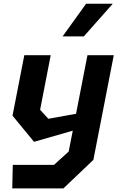

<svg xmlns="http://www.w3.org/2000/svg" viewBox="-20 -838 660 1058"><path d="M47.5 200H329.5L494.5 43L607 -534H462L399 -211L246.5 -183.5L201 -233L259.5 -534H114L49 -200.5L167.5 -56.5L381 -118L358.5 -3L277.5 70.5H50.5ZM325 -637.5 454.5 -817.5H601.5L442 -637.5Z"/></svg>

Font: Monaspace Krypton
Style: Bold Italic
Weight: 700
Italic angle: -11°
Designer: Riley Cran & the Lettermatic Team
Foundry: Lettermatic
Version: Version 1.101 (Monaspace Krypton)